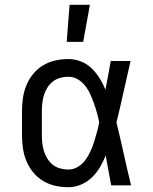

<svg xmlns="http://www.w3.org/2000/svg" viewBox="-20 -775 640 803"><path d="M266 8Q238 8 211 2Q184 -4 160 -18.5Q136 -33 118.5 -54.5Q101 -76 90.5 -101.5Q80 -127 76 -154.5Q72 -182 72 -210V-310Q72 -338 76 -365.5Q80 -393 90.5 -418.5Q101 -444 118.5 -465.5Q136 -487 160 -501.5Q184 -516 211 -522Q238 -528 266 -528Q293 -528 318.5 -518Q344 -508 363 -489.5Q382 -471 396.5 -448Q411 -425 421 -400Q427 -430 432.5 -460Q438 -490 443 -520H526Q511 -456 497 -391.5Q483 -327 467 -263Q483 -198 497.5 -132Q512 -66 528 0H445Q439 -31 433.5 -62Q428 -93 422 -125Q412 -99 398 -75.5Q384 -52 364.5 -33Q345 -14 319 -3Q293 8 266 8ZM266 -66Q287 -66 305.5 -77Q324 -88 336.5 -105Q349 -122 358 -141.5Q367 -161 373.5 -181.5Q380 -202 385.5 -222.5Q391 -243 395 -263Q391 -283 385.5 -303Q380 -323 373 -342.5Q366 -362 357.5 -381Q349 -400 336 -416.5Q323 -433 305 -443.5Q287 -454 266 -454Q249 -454 232 -449.5Q215 -445 201.5 -434.5Q188 -424 178.5 -409Q169 -394 164 -378Q159 -362 157 -344.5Q155 -327 155 -310V-210Q155 -193 157 -175.5Q159 -158 164 -142Q169 -126 178.5 -111Q188 -96 201.5 -85.5Q215 -75 232 -70.5Q249 -66 266 -66ZM259 -600 271 -755H356L328 -600Z"/></svg>

Font: Iosevka Fixed Extended
Style: Regular
Weight: 400
Width: 7
Monospace: yes
Designer: Belleve Invis
Foundry: Belleve Invis
Version: Version 24.1.1; ttfautohint (v1.8.4)